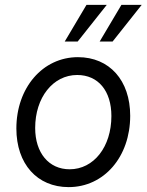

<svg xmlns="http://www.w3.org/2000/svg" viewBox="-20 -750 600 786"><path d="M261 16C406 16 513 -108 513 -276C513 -421 428 -516 299 -516C155 -516 47 -391 47 -224C47 -79 132 16 261 16ZM265 -57C180 -57 124 -124 124 -226C124 -351 197 -443 296 -443C382 -443 436 -378 436 -275C436 -149 364 -57 265 -57ZM245 -580H298L417 -730H334ZM388 -580H441L560 -730H477Z"/></svg>

Font: Uncut Sans
Style: Italic
Weight: 400
Italic angle: -11°
Designer: Kasper Nordkvist
Foundry: UNCUT.wtf
Version: Version 1.304;Glyphs 3.2 (3246)